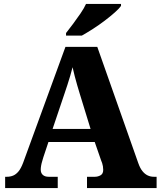

<svg xmlns="http://www.w3.org/2000/svg" viewBox="-20 -951 812 971"><path d="M6 0V-57H15Q32 -57 46.5 -63Q61 -69 73.5 -84Q86 -99 97 -128L311 -714H472L679 -127Q688 -101 700 -86Q712 -71 726.5 -64Q741 -57 758 -57H772V0H420V-57H460Q475 -57 488.5 -64.5Q502 -72 502 -92Q502 -101 500.5 -110Q499 -119 496.5 -126.5Q494 -134 492 -138L459 -233H225L199 -155Q197 -147 193.5 -136Q190 -125 188 -113.5Q186 -102 186 -93Q186 -76 196.5 -66.5Q207 -57 226 -57H272V0ZM246 -299H438L383 -478Q377 -498 370.5 -520Q364 -542 358 -565.5Q352 -589 347 -611Q342 -590 335 -567Q328 -544 321 -522Q314 -500 307 -480ZM314 -784Q329 -803 348.5 -829Q368 -855 386.5 -882Q405 -909 415 -931H592V-921Q583 -908 560.5 -888Q538 -868 509 -846Q480 -824 449.5 -804.5Q419 -785 394 -771H314Z"/></svg>

Font: Noto Serif Gujarati ExtraBold
Style: Regular
Weight: 800
Version: Version 2.102